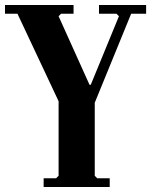

<svg xmlns="http://www.w3.org/2000/svg" viewBox="-35 -500 606 770"><path d="M362 -480H551V-445H491L345 -88V205L355 215H405V250H140V215H190L200 205V-94L35 -445H-15V-480H260V-445H210L200 -435L324 -160H329L442 -435L432 -445H362Z"/></svg>

Font: Brygada 1918
Style: Bold
Weight: 700
Designer: Mateusz Machalski | Borys Kosmynka | Przemek Hoffer
Foundry: NIEPODLEGLA 2018
Version: Version 3.006